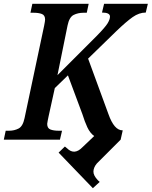

<svg xmlns="http://www.w3.org/2000/svg" viewBox="-36 -734 797 1009"><path d="M452 255 488 222 479 214Q454 188 455 166.5Q456 145 473 125L598 0L609 -49H608Q564 -49 534 -134L427 -426L575 -570Q627 -620 661 -644Q695 -668 730 -668L741 -714H511L500 -668Q542 -668 542 -647Q542 -632 529.5 -611.5Q517 -591 474 -547L266 -339L319 -600Q328 -644 351 -655.5Q374 -667 403 -667H420L430 -714H134L124 -667H141Q167 -667 184 -660.5Q201 -654 201 -631Q201 -624 196 -599L93 -113Q84 -70 61.5 -58.5Q39 -47 12 -47H-6L-16 0H279L290 -47H272Q246 -47 229 -53.5Q212 -60 212 -83Q212 -88 214.5 -99Q217 -110 219 -121L252 -271L321 -338L397 -134Q409 -95 423 -65Q437 -35 459 -19L398 39Q355 84 316 45L305 36L272 68Z"/></svg>

Font: Noto Serif SemiCondensed Semi
Style: Italic
Weight: 600
Width: 4
Italic angle: -12°
Designer: Monotype Design Team
Foundry: Monotype Imaging Inc.
Version: Version 1.901